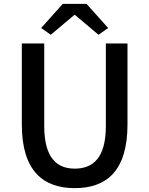

<svg xmlns="http://www.w3.org/2000/svg" viewBox="-20 -961 773 994"><path d="M193 -816 243 -781 364 -883H369L490 -781L540 -816L428 -941H305ZM367 13C531 13 640 -76 640 -316V-736H528V-308C528 -142 460 -88 367 -88C276 -88 209 -142 209 -308V-736H93V-316C93 -76 204 13 367 13Z"/></svg>

Font: Spoqa Han Sans Neo Medium
Style: Regular
Weight: 500
Designer: [Spoqa Han Sans Neo] Dong-huui Kim  Younghwa Kang  Yujin Lee  [Noto Sans] Ryoko NISHIZUKA  (kana & ideographs); Paul D. 
Foundry: Spoqa (http://www.spoqa-han-sans.com)
Version: Version 1.000